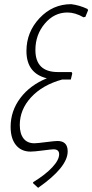

<svg xmlns="http://www.w3.org/2000/svg" viewBox="-20 -725 443 922"><path d="M163 177 139 155V150Q198 114 231 78.5Q264 43 264 16Q264 -8 237 -8Q228 -8 186 -2.5Q144 3 127 3Q82 3 56.5 -28.5Q31 -60 31 -116Q31 -192 77.5 -254Q124 -316 205 -349Q107 -373 107 -480Q107 -571 170 -638Q233 -705 322 -705Q362 -700 400 -682L403 -676L390 -644L381 -642Q341 -665 304 -665Q240 -665 195 -611.5Q150 -558 150 -485Q150 -379 258 -379H324L327 -372L320 -343H278Q184 -317 129.5 -258Q75 -199 75 -125Q75 -83 93 -60Q111 -37 145 -37Q158 -37 200.5 -42.5Q243 -48 256 -48Q305 -48 305 2Q305 78 163 177Z"/></svg>

Font: Alegreya Sans SC Light
Style: Italic
Weight: 300
Italic angle: -7°
Designer: Juan Pablo del Peral
Foundry: Huerta Tipografica
Version: Version 2.007